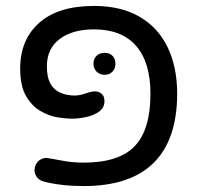

<svg xmlns="http://www.w3.org/2000/svg" viewBox="-20 -616 668 647"><path d="M262 11Q187 11 128 -4Q112 -8 103 -21Q94 -34 97 -50Q100 -67 113.5 -76.5Q127 -86 143 -83Q174 -77 202 -72.5Q230 -68 262 -68Q381 -68 434 -123.5Q487 -179 487 -300Q487 -406 438.5 -461.5Q390 -517 297 -517Q224 -517 181 -484.5Q138 -452 138 -393Q138 -357 148.5 -337Q159 -317 175 -308Q191 -299 206.5 -296.5Q222 -294 231 -294Q248 -294 268 -301Q288 -308 300 -308Q313 -308 322.5 -300Q332 -292 332 -275Q332 -253 314 -240Q296 -227 270 -221.5Q244 -216 221 -216Q203 -216 174.5 -220.5Q146 -225 117 -241.5Q88 -258 68 -292Q48 -326 48 -385Q48 -482 112 -539Q176 -596 297 -596Q388 -596 450.5 -559.5Q513 -523 545 -456.5Q577 -390 577 -300Q577 -146 498 -67.5Q419 11 262 11ZM333 -364Q316 -364 305.5 -374.5Q295 -385 295 -401Q295 -418 305.5 -428Q316 -438 333 -438Q349 -438 359 -428Q369 -418 369 -401Q369 -385 359 -374.5Q349 -364 333 -364Z"/></svg>

Font: Varela Round
Style: Regular
Weight: 400
Designer: Joe Prince, Avraham Cornfeld
Foundry: Joe Prince, Avraham Cornfeld
Version: Version 3.010; ttfautohint (v1.8.4.7-5d5b)